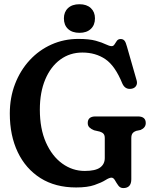

<svg xmlns="http://www.w3.org/2000/svg" viewBox="-20 -898 732 930"><path d="M616 -30Q616 13 577 13Q562 13 553 0.5Q544 -12 536.8 -24.8Q529.5 -37.5 520 -37.5Q509.5 -37.5 490.5 -25.5Q471.5 -13.5 437.5 -1.8Q403.5 10 348.5 10Q248 10 176.2 -35.2Q104.5 -80.5 66 -161Q27.5 -241.5 27.5 -348Q27.5 -425.5 53 -491.5Q78.5 -557.5 123.8 -606.5Q169 -655.5 229.5 -682.5Q290 -709.5 359.5 -709.5Q412 -709.5 443.5 -700.8Q475 -692 492.5 -683.2Q510 -674.5 521 -674.5Q529.5 -674.5 534.8 -683.2Q540 -692 546.2 -700.5Q552.5 -709 564.5 -709Q576 -709 582.8 -701.2Q589.5 -693.5 595 -672L642 -508Q646 -493.5 639.5 -482.5Q633 -471.5 619 -468.5Q586.5 -462 572.5 -493.5Q537.5 -579.5 490.2 -611.5Q443 -643.5 379 -643.5Q318.5 -643.5 272 -609.5Q225.5 -575.5 199.2 -513.2Q173 -451 173 -367Q173 -274.5 202.5 -208Q232 -141.5 281.5 -105.8Q331 -70 390.5 -70Q442 -70 464.8 -86.5Q487.5 -103 487.5 -132.5V-229Q487.5 -243.5 481.2 -250.2Q475 -257 463.5 -260.5L435.5 -267Q422 -272.5 413.5 -280.5Q405 -288.5 405 -302Q405 -334 442.5 -334H648Q686 -334 686 -302Q686 -279.5 661 -268.5L639.5 -264Q629 -260.5 622.5 -252.8Q616 -245 616 -229ZM365 -739Q329.5 -739 309.5 -757.8Q289.5 -776.5 289.5 -809Q289.5 -840 309.5 -858.8Q329.5 -877.5 365 -877.5Q400 -877.5 420 -858.8Q440 -840 440 -809Q440 -777 420 -758Q400 -739 365 -739Z"/></svg>

Font: Fraunces 144pt S100 SemiBold
Style: Regular
Weight: 600
Version: Version 1.000; ttfautohint (v1.8.3)